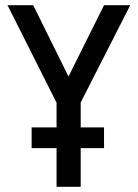

<svg xmlns="http://www.w3.org/2000/svg" viewBox="-20 -720 532 740"><path d="M102 -229V-149H381V-229ZM291 -325 482 -700H381L244 -425L108 -700H9L198 -324V0H291Z"/></svg>

Font: Advent Pro SemiBold
Style: Regular
Weight: 600
Designer: VivaRado, Andreas Kalpakidis
Foundry: VivaRado, Andreas Kalpakidis
Version: Version 3.000